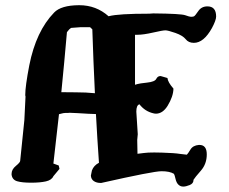

<svg xmlns="http://www.w3.org/2000/svg" viewBox="-20 -688 859 720"><path d="M280.3 -585.9Q264.6 -585 248.5 -583.5H247.1Q239.3 -579.1 231 -567.4Q221.2 -454.6 210 -342.3L263.7 -341.8Q303.2 -341.8 335.9 -338.4Q330.1 -458 326.2 -578.1L317.9 -585.9ZM502.9 -296.9Q491.2 -293.5 491.2 -269.5L496.6 -184.6L494.6 -163.1L495.6 -111.3L520 -114.3Q532.7 -116.2 558.6 -116.2Q571.3 -116.2 586.9 -115.7Q634.8 -114.3 655.8 -110.8L680.7 -107.9Q685.1 -112.3 694.3 -127.4Q703.6 -142.6 725.6 -144.5H728Q755.4 -144.5 755.4 -108.9Q755.4 -73.2 733.2 -47.9Q710.9 -22.5 705.6 -13.7V-12.7Q705.6 0 691.4 5.9Q677.2 11.7 667 11.7Q656.7 11.7 649.2 4.6Q641.6 -2.4 638.2 -17.3Q634.8 -32.2 632.3 -36.1Q616.7 -45.9 585.7 -45.9Q554.7 -45.9 359.9 -2H356.9Q342.3 -2 332 -8.8Q321.8 -15.6 320.8 -29.3L324.7 -48.8Q331.5 -67.4 351.1 -77.6Q344.7 -168.9 339.8 -260.3Q316.9 -260.7 272 -263.7Q252.9 -265.1 240.2 -265.1Q238.3 -264.6 236.3 -264.6Q222.2 -264.6 217.3 -263.7Q206.1 -260.7 201.2 -259.8Q190.9 -167 180.2 -74.7L200.2 -67.4L203.1 -54.7L180.2 -27.3Q173.8 -12.7 152.1 -7.8Q130.4 -2.9 96.7 -2.9Q63 -2.9 44.4 -8.3Q25.9 -13.7 23.4 -33.2V-36.1Q23.4 -52.7 39.6 -65.9Q55.7 -79.1 55.7 -85L71.3 -237.3L75.7 -325.7L74.7 -330.6V-332Q74.7 -364.3 89.8 -442.9Q115.2 -571.3 183.1 -641.1Q209 -668 275.9 -668.5H277.3Q340.8 -668.5 387.2 -627L388.7 -627.4Q424.3 -636.7 539.6 -636.7L554.7 -637.7H555.7Q658.2 -636.7 674.6 -630.9Q690.9 -625 696.3 -625Q701.7 -625 707 -626.5Q711.4 -628.4 723.4 -646.2Q735.4 -664.1 757.8 -664.1Q790.5 -664.1 790.5 -626Q790.5 -612.3 774.9 -583Q744.1 -527.3 707 -527.3Q687 -527.3 676.3 -541Q665.5 -554.7 637.7 -564.5Q609.9 -574.2 600.1 -574.2Q590.3 -574.2 554 -565.9Q517.6 -557.6 495.6 -557.6H486.3V-370.1Q488.8 -370.6 495.4 -372.8Q502 -375 531.2 -378.2Q560.5 -381.3 565.9 -392.1Q571.3 -402.8 581.5 -402.8H582.5L607.9 -395.5Q609.4 -379.9 629.9 -356.4Q630.4 -356 630.4 -355.5Q629.9 -326.2 608.4 -291Q590.3 -262.2 565.4 -261.7Q560.1 -261.7 554.7 -263.2Q523.4 -270.5 502.9 -296.9Z"/></svg>

Font: Drukaatie burti
Style: Bold
Weight: 700
Version: Version 0.14